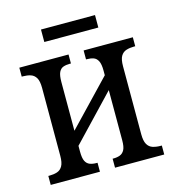

<svg xmlns="http://www.w3.org/2000/svg" viewBox="-102 -761 775 848"><g transform="rotate(-15 285.5 -337.0)"><path d="M162 -617V-674H409V-617ZM26 0V-41H32Q51 -41 66.5 -46Q82 -51 91 -66.5Q100 -82 100 -113V-423Q100 -455 91 -470Q82 -485 66.5 -490Q51 -495 32 -495H26V-536H251V-495H246Q229 -495 216 -490.5Q203 -486 196 -471.5Q189 -457 189 -427V-204L382 -406V-427Q382 -457 374.5 -471.5Q367 -486 354 -490.5Q341 -495 324 -495H320V-536H545V-495H539Q520 -495 504 -490Q488 -485 479 -470Q470 -455 470 -423V-113Q470 -82 479 -66.5Q488 -51 504 -46Q520 -41 539 -41H545V0H320V-41H324Q341 -41 354 -46Q367 -51 374.5 -65Q382 -79 382 -109V-338L189 -135V-109Q189 -79 196 -65Q203 -51 216 -46Q229 -41 246 -41H251V0Z"/></g></svg>

Font: Noto Serif Condensed
Style: Regular
Weight: 400
Width: 3
Designer: Monotype Design Team
Foundry: Monotype Imaging Inc.
Version: Version 2.015